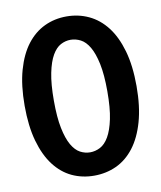

<svg xmlns="http://www.w3.org/2000/svg" viewBox="-77 -718 661 787"><g transform="rotate(-10 253.5 -324.5)"><path d="M486.3 -324.7Q486.3 -239.7 468.5 -177.2Q450.7 -114.7 419.2 -73.7Q387.7 -32.7 345 -12.9Q302.2 6.8 252.4 6.8Q202.6 6.8 160.4 -12.9Q118.2 -32.7 86.9 -73.7Q55.7 -114.7 38.1 -177.2Q20.5 -239.7 20.5 -324.7Q20.5 -409.7 38.1 -471.9Q55.7 -534.2 86.9 -575Q118.2 -615.7 160.4 -635.7Q202.6 -655.8 252.4 -655.8Q302.2 -655.8 345 -635.7Q387.7 -615.7 419.2 -575Q450.7 -534.2 468.5 -471.9Q486.3 -409.7 486.3 -324.7ZM364.7 -324.7Q364.7 -394 355.2 -439.2Q345.7 -484.4 330.1 -511Q314.5 -537.6 294.2 -548.1Q273.9 -558.6 252.4 -558.6Q231 -558.6 211.2 -548.1Q191.4 -537.6 176 -511Q160.6 -484.4 151.4 -439.2Q142.1 -394 142.1 -324.7Q142.1 -254.9 151.4 -209.7Q160.6 -164.6 176 -137.9Q191.4 -111.3 211.2 -100.8Q231 -90.3 252.4 -90.3Q273.9 -90.3 294.2 -100.8Q314.5 -111.3 330.1 -137.9Q345.7 -164.6 355.2 -209.7Q364.7 -254.9 364.7 -324.7Z"/></g></svg>

Font: Carlito
Style: Bold
Weight: 700
Designer: Lukasz Dziedzic
Foundry: tyPoland Lukasz Dziedzic
Version: Version 1.104